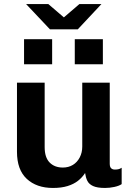

<svg xmlns="http://www.w3.org/2000/svg" viewBox="-20 -920 640 950"><path d="M242 10Q161 10 112.5 -35Q64 -80 64 -169V-511H201V-192Q201 -141 225.5 -116Q250 -91 291 -91Q319 -91 340.5 -104Q362 -117 374.5 -141Q387 -165 387 -195V-511H523V-110Q523 -94 530 -87.5Q537 -81 548 -81Q557 -81 565 -82.5Q573 -84 582 -90V-9Q569 0 545.5 5Q522 10 500 10Q461 10 440.5 0.5Q420 -9 412 -25.5Q404 -42 401 -64Q387 -42 366 -25.5Q345 -9 314.5 0.5Q284 10 242 10ZM227 -775 109 -900H219L296 -834L373 -900H482L365 -775ZM99 -602V-726H238V-602ZM350 -602V-726H489V-602Z"/></svg>

Font: Chivo Mono SemiBold
Style: Regular
Weight: 600
Monospace: yes
Designer: Hector Gatti
Foundry: Omnibus-Type
Version: Version 1.008